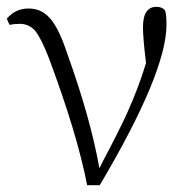

<svg xmlns="http://www.w3.org/2000/svg" viewBox="-20 -542 564 564"><path d="M273 2C404 -219 469 -376 469 -469C469 -488 468 -502 465 -511C460 -518 451 -522 440 -522C413 -522 400 -502 400 -462C400 -440 403 -405 409 -357C394 -307 375 -258 353 -209C339 -178 315 -130 280 -64C277 -57 274 -51 272 -48C255 -143 224 -256 177 -386C145 -482 115 -517 63 -517C38 -517 17 -507 0 -487L8 -469C17 -471 27 -472 38 -472C56 -472 71 -465 83 -452C94 -438 108 -412 123 -373C178 -226 216 -101 236 2Z"/></svg>

Font: AllPunType ExtraLight
Style: Regular
Weight: 280
Version: 1.0